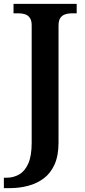

<svg xmlns="http://www.w3.org/2000/svg" viewBox="-37 -734 440 994"><path d="M-17 240V186H-2Q33 186 62.5 169Q92 152 109.5 112.5Q127 73 127 5V-603Q127 -628 117.5 -641.5Q108 -655 93 -660Q78 -665 62 -665H33V-714H360V-665H332Q315 -665 299.5 -659.5Q284 -654 275 -640.5Q266 -627 266 -600V4Q266 72 245.5 117.5Q225 163 189.5 189.5Q154 216 108.5 228Q63 240 13 240Z"/></svg>

Font: Noto Rashi Hebrew SemiBold
Style: Regular
Weight: 600
Version: Version 1.006